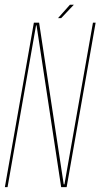

<svg xmlns="http://www.w3.org/2000/svg" viewBox="-41 -768 412 788"><path d="M-21 0H-10L107 -664H109L210 0H232.5L351.5 -675H340.5L223.5 -11.5H220.5L119.5 -675H98ZM197 -693.5H210L262 -748.5H246Z"/></svg>

Font: Anybody Thin Condensed
Style: Italic
Weight: 100
Width: 3
Italic angle: -10°
Version: Version 1.113;gftools[0.9.25]